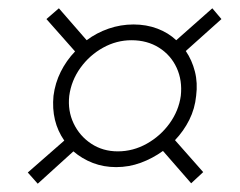

<svg xmlns="http://www.w3.org/2000/svg" viewBox="-20 -567 578 463"><path d="M109 -336Q113 -367 126.5 -394Q140 -421 161 -443L92 -521L122 -547L189 -470Q213 -488 242 -498Q271 -508 302 -508Q333 -508 359.5 -498Q386 -488 405 -470L492 -547L514 -521L428 -444Q443 -422 450 -394.5Q457 -367 453 -336Q450 -305 436.5 -278Q423 -251 402 -229L470 -152L441 -125L373 -203Q348 -185 319.5 -174.5Q291 -164 260 -164Q230 -164 204 -174Q178 -184 157 -202L71 -124L47 -151L135 -228Q119 -251 112.5 -278Q106 -305 109 -336ZM147 -336Q143 -300 157.5 -269.5Q172 -239 200 -220.5Q228 -202 264 -202Q301 -202 334 -220.5Q367 -239 389 -269.5Q411 -300 416 -336Q420 -373 406 -403.5Q392 -434 363.5 -452Q335 -470 297 -470Q261 -470 228.5 -452Q196 -434 174 -403.5Q152 -373 147 -336Z"/></svg>

Font: Aleo Light
Style: Italic
Weight: 300
Italic angle: -7°
Designer: Alessio Laiso
Foundry: Alessio Laiso
Version: Version 2.001;gftools[0.9.29]